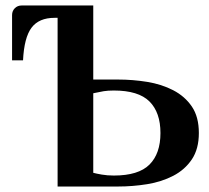

<svg xmlns="http://www.w3.org/2000/svg" viewBox="-20 -680 762 700"><path d="M190 0V-615H179Q122 -615 95 -579Q68 -543 64 -460H24V-625Q24 -640 34 -650Q44 -660 59 -660H320V-390H410Q464 -390 516.5 -381.5Q569 -373 611.5 -351Q654 -329 679.5 -291.5Q705 -254 705 -195Q705 -137 679.5 -99Q654 -61 611.5 -39Q569 -17 516.5 -8.5Q464 0 410 0ZM395 -40Q485 -40 525 -80Q565 -120 565 -195Q565 -270 525 -310Q485 -350 395 -350Q373 -350 358 -347.5Q343 -345 320 -340V-50Q331 -47 351 -43.5Q371 -40 395 -40Z"/></svg>

Font: El Messiri
Style: Regular
Weight: 400
Designer: Mohamed Gaber
Foundry: Kief Type Foundry
Version: Version 2.020